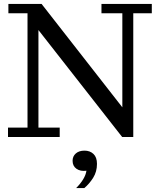

<svg xmlns="http://www.w3.org/2000/svg" viewBox="-20 -702 804 984"><path d="M21 0V-48H121V-634H23V-682H193L607 -152V-634H500V-682H758V-634H663V0H606L177 -548V-48H286V0ZM370 262Q393 239 406.5 216.5Q420 194 423 173Q392 177 372 163Q352 149 352 122Q352 99 368.5 84.5Q385 70 413 70Q441 70 459 87Q477 104 477 138Q477 178 457.5 209Q438 240 412 262Z"/></svg>

Font: Montagu Slab 144pt
Style: Regular
Weight: 400
Designer: Florian Karsten
Foundry: Florian Karsten
Version: Version 1.000; ttfautohint (v1.8.3)